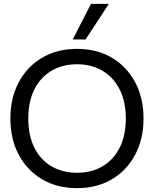

<svg xmlns="http://www.w3.org/2000/svg" viewBox="-20 -966 800 998"><path d="M380 12Q277 12 199 -34Q121 -80 77.5 -161.5Q34 -243 34 -350Q34 -457 77.5 -538.5Q121 -620 199 -666Q277 -712 380 -712Q484 -712 561.5 -666Q639 -620 682.5 -538.5Q726 -457 726 -350Q726 -243 682.5 -161.5Q639 -80 561.5 -34Q484 12 380 12ZM380 -68Q456 -68 513 -101.5Q570 -135 602 -198.5Q634 -262 634 -350Q634 -438 602 -501Q570 -564 513 -598Q456 -632 380 -632Q305 -632 247.5 -598Q190 -564 158.5 -501Q127 -438 127 -350Q127 -262 158.5 -198.5Q190 -135 247.5 -101.5Q305 -68 380 -68ZM358 -761 453 -946H546L425 -761Z"/></svg>

Font: HostGroteskRegular
Style: Regular
Weight: 400
Designer: Doukan Karapınar based on Poppins by Indian Type Foundry, Jonny Pinhorn
Foundry: Element Type
Version: Version 1.001; ttfautohint (v1.8.4.7-5d5b)